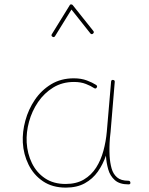

<svg xmlns="http://www.w3.org/2000/svg" viewBox="-20 -854 679 875"><path d="M278.8 -15.6Q328.1 -15.6 362.3 -35.9Q396.5 -56.2 418.2 -90.3Q439.9 -124.5 451.4 -167.2Q462.9 -210 466.8 -254.4L486.3 -482.4Q487.3 -490.7 495.1 -489.7Q503.9 -488.8 502.9 -480.5L483.9 -252.4Q482.9 -238.8 481 -225.6Q481 -225.6 481 -225.1Q477.5 -183.6 479.5 -143.1Q481.4 -112.3 488.5 -86.7Q495.6 -61 513.4 -45.7Q531.2 -30.3 564.9 -30.3Q573.2 -30.3 574.2 -22Q575.2 -13.7 565.9 -13.7Q524.9 -13.7 503.2 -33.2Q481.4 -52.7 473.1 -82.5Q464.8 -112.3 462.9 -143.1V-145Q449.2 -105 425.8 -71.8Q402.3 -38.6 366.5 -18.8Q330.6 1 279.8 1Q218.8 1 176 -27.8Q133.3 -56.6 110.1 -103.8Q86.9 -150.9 84 -204.6Q81.5 -252.9 95.5 -304.2Q109.4 -355.5 138.9 -399.2Q168.5 -442.9 213.1 -470Q257.8 -497.1 316.4 -497.1Q350.1 -497.1 376 -487.3Q401.9 -477.5 417.5 -467.3Q425.3 -462.4 420.9 -455.1Q416.5 -447.8 408.7 -452.6Q394.5 -462.4 371.3 -471.4Q348.1 -480.5 317.4 -480.5Q263.7 -480.5 222.4 -455.1Q181.2 -429.7 153.3 -388.7Q125.5 -347.7 112.3 -299.3Q99.1 -251 101.6 -204.6Q104.5 -153.8 125.5 -110.6Q146.5 -67.4 185.1 -41.5Q223.6 -15.6 278.8 -15.6ZM219.2 -686.5Q211.9 -690.9 216.3 -698.2L297.4 -829.6Q299.8 -834.5 304.7 -834Q309.6 -833.5 311.5 -830.6L405.3 -712.9Q410.6 -706.5 403.8 -700.7Q397.5 -695.3 391.6 -702.1L305.7 -810.5L231 -689.5Q226.6 -682.1 219.2 -686.5Z"/></svg>

Font: Mikhak-DS1-FD Thin
Style: Regular
Weight: 100
Designer: Amin Abedi
Version: Version 3.2